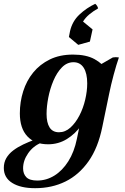

<svg xmlns="http://www.w3.org/2000/svg" viewBox="-69 -761 653 1006"><path d="M183 -5Q113 -5 74 -47Q35 -89 35 -167Q35 -227 52.5 -282.5Q70 -338 105 -381Q140 -424 192 -449.5Q244 -475 314 -475Q383 -475 426.5 -451Q470 -427 496 -388L426 -328Q426 -267 408.5 -209.5Q391 -152 358.5 -106Q326 -60 281.5 -32.5Q237 -5 183 -5ZM240 -68Q273 -68 300 -92.5Q327 -117 347 -155.5Q367 -194 377.5 -239Q388 -284 388 -324Q388 -377 369.5 -406Q351 -435 316 -435Q282 -435 255.5 -408Q229 -381 211 -338.5Q193 -296 184 -249.5Q175 -203 175 -164Q175 -118 191 -93Q207 -68 240 -68ZM115 225Q39 225 -5 197.5Q-49 170 -49 119Q-49 90 -36 67.5Q-23 45 0 27.5Q23 10 52.5 -4Q82 -18 115 -30L147 -13Q105 4 78.5 42Q52 80 52 121Q52 150 69 167.5Q86 185 126 185Q174 185 216 159Q258 133 289 84Q320 35 334 -34L354 -131L404 -242V-392L522 -460Q538 -463 554 -460Q541 -423 526.5 -369Q512 -315 503 -270L467 -96Q445 13 395 84Q345 155 274 190Q203 225 115 225ZM341 -526 292 -567 298 -598Q310 -650 347.5 -685Q385 -720 430 -741Q442 -731 445 -717Q420 -703 399.5 -686Q379 -669 366 -648L416 -607L402 -543Z"/></svg>

Font: Poltawski Nowy
Style: Bold Italic
Weight: 700
Italic angle: -12°
Designer: Adam Pótawski, Mateusz Machalski, Borys Kosmynka, Ania Wieluska
Foundry: Capitalics.wtf
Version: Version 1.001;gftools[0.9.25]